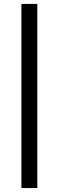

<svg xmlns="http://www.w3.org/2000/svg" viewBox="-20 -745 300 977"><path d="M169.9 211.9H88.9V-725.1H169.9Z"/></svg>

Font: Libra Sans Modern
Style: Regular
Weight: 400
Foundry: Stefan Peev, Context Ltd
Version: Version 1.000